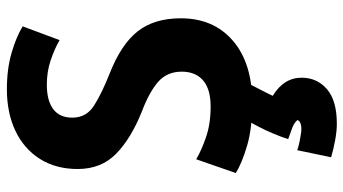

<svg xmlns="http://www.w3.org/2000/svg" viewBox="-246 -506 1023 572"><g transform="rotate(-90 266.0 -219.5)"><path d="M267 81Q275 64 286 43Q297 22 302 12H190Q185 20 174.5 40Q164 60 154 84Q144 108 138 127Q158 134 172.5 139.5Q187 145 195 155Q189 168 161 166Q124 161 105 154L84 255Q108 262 135 267Q162 272 184 272Q253 272 287 242.5Q321 213 321 167Q321 114 267 81ZM498 -193Q498 -272 459 -321.5Q420 -371 333 -405Q275 -428 238.5 -451Q202 -474 202 -516Q202 -554 227.5 -573Q253 -592 300 -592Q339 -592 373 -580.5Q407 -569 433 -554L474 -664Q443 -683 395 -697Q347 -711 287 -711Q216 -711 162.5 -685.5Q109 -660 79 -612.5Q49 -565 49 -500Q49 -430 94.5 -385.5Q140 -341 220 -309Q278 -287 308.5 -260.5Q339 -234 339 -190Q339 -149 313 -126.5Q287 -104 235 -104Q183 -104 143 -118Q103 -132 78 -147L37 -29Q66 -11 118 4.5Q170 20 246 20Q364 20 431 -37.5Q498 -95 498 -193Z"/></g></svg>

Font: Repo Bold
Style: Bold
Weight: 700
Designer: Stefan Peev
Foundry: Context Ltd
Version: Version 1.502